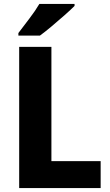

<svg xmlns="http://www.w3.org/2000/svg" viewBox="-20 -951 556 971"><path d="M77 0V-714H240V-136H489V0ZM357 -921Q339 -903 307.5 -875Q276 -847 242 -818.5Q208 -790 182 -771H73V-784Q98 -817 128.5 -857Q159 -897 179 -931H357Z"/></svg>

Font: Noto Sans Tamil SemiCondensed ExtraBold
Style: Regular
Weight: 800
Width: 4
Designer: Jelle Bosma - Monotype Design Team
Foundry: Monotype Imaging Inc.
Version: Version 2.004; ttfautohint (v1.8.4.7-5d5b)